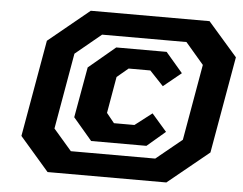

<svg xmlns="http://www.w3.org/2000/svg" viewBox="-54 -804 1184 934"><g transform="rotate(5 537.5 -337.0)"><path d="M211 63 69 -101 152 -573 352 -737H932L1075 -573L992 -101L791 63ZM315 -48H727L853 -151L918 -522L829 -626H417L291 -522L226 -151ZM409 -106 317 -214 361 -461 491 -570H737L820 -473L733 -402L666 -473H560L505 -427L474 -249L512 -202H612L695 -266L768 -182L679 -106Z"/></g></svg>

Font: Tomorrow SemiBold
Style: Italic
Weight: 600
Italic angle: -10°
Designer: Tony de Marco, Monica Rizzolli
Foundry: Just in Type
Version: Version 2.002